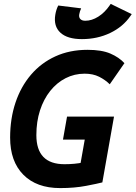

<svg xmlns="http://www.w3.org/2000/svg" viewBox="-20 -960 699 990"><path d="M290 9.8Q168.5 9.8 100.3 -59.1Q32.2 -127.9 32.2 -250.5Q32.2 -348.1 59.8 -430.7Q87.4 -513.2 139.6 -574.5Q191.9 -635.7 265.6 -669.4Q339.4 -703.1 431.2 -703.1Q504.4 -703.1 549.1 -683.8Q593.8 -664.6 621.6 -634.3L545.9 -525.4Q522.9 -548.3 491.2 -564.2Q459.5 -580.1 416.5 -580.1Q363.8 -580.1 318.4 -556.9Q272.9 -533.7 239 -491.2Q205.1 -448.7 186.3 -390.9Q167.5 -333 167.5 -263.2Q167.5 -113.3 312.5 -113.3Q365.7 -113.3 408.4 -122.3Q451.2 -131.3 478.5 -137.7L507.8 -19.5Q483.9 -13.2 424.1 -1.7Q364.3 9.8 290 9.8ZM377.9 -19.5 438 -358.9H567.9L507.8 -19.5ZM304.7 -240.2 325.7 -358.9H564.9L543.9 -240.2ZM402.3 -758.3Q327.6 -758.3 291.5 -791.5Q255.4 -824.7 265.1 -883.8Q269.5 -910.6 280.3 -931.6L398.4 -917Q395 -909.2 392.3 -901.4Q389.6 -893.6 388.7 -886.7Q385.7 -871.1 394 -862.1Q402.3 -853 419.9 -853Q453.1 -853 486.6 -874Q520 -895 545.4 -932.1L550.8 -939.9L659.2 -887.2L652.8 -877.9Q614.3 -821.8 548.1 -790Q481.9 -758.3 402.3 -758.3Z"/></svg>

Font: Cascadia Code PL
Style: Italic
Weight: 400
Italic angle: -10°
Monospace: yes
Designer: Aaron Bell
Foundry: Saja Typeworks
Version: Version 2404.023